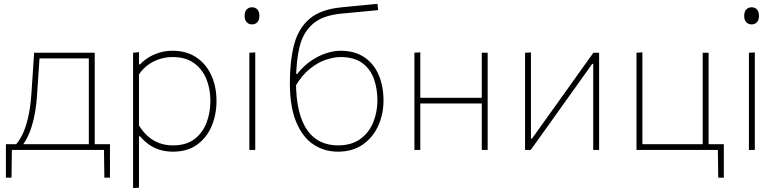

<svg xmlns="http://www.w3.org/2000/svg" viewBox="-20 -762 3962 976"><path d="M431.5 -5Q431.5 -42.5 431.5 -76.5Q431.5 -110.5 431.5 -145.8Q431.5 -181 431.5 -221V-271Q431.5 -311.5 431.5 -347Q431.5 -382.5 431.5 -417Q431.5 -451.5 431.5 -489L449.5 -465H168.5L182.5 -489Q180.5 -456.5 178.2 -425.8Q176 -395 173.8 -360.8Q171.5 -326.5 168.5 -282Q165.5 -230.5 156.5 -182.2Q147.5 -134 132 -93.2Q116.5 -52.5 93 -22L60 -26.5Q75.5 -43 91.8 -74Q108 -105 121.2 -157.8Q134.5 -210.5 140 -291Q144.5 -358 147.5 -403.8Q150.5 -449.5 153.5 -494H461.5Q461.5 -456.5 461.5 -420.8Q461.5 -385 461.5 -348.2Q461.5 -311.5 461.5 -271V-221Q461.5 -160.5 461.5 -110.8Q461.5 -61 461.5 -5ZM10 141Q10 120 10 99.2Q10 78.5 10 57.5Q10 36 10 14.2Q10 -7.5 10 -29Q56 -29 103.5 -29Q151 -29 195.5 -29H353.5Q398 -29 445.5 -29Q493 -29 539 -29Q539 -7.5 539 14.2Q539 36 539 57.5Q539 78.5 539 99.2Q539 120 539 141H510.5L508.5 -6L523 0H26L40.5 -6L38.5 141Z M656.5 194Q656.5 137.5 656.5 84.5Q656.5 31.5 656.5 -29V-271Q656.5 -324.5 656.5 -381.5Q656.5 -438.5 656.5 -494L686.5 -497V-435H692.5Q707 -451.5 731.5 -467.5Q756 -483.5 788 -493.8Q820 -504 857.5 -504Q927 -504 977 -471Q1027 -438 1053.8 -380.2Q1080.5 -322.5 1080.5 -249Q1080.5 -179.5 1055.8 -120.8Q1031 -62 981.8 -26.5Q932.5 9 859.5 9Q824 9 793.8 0Q763.5 -9 738.2 -26.5Q713 -44 692.5 -69H686.5V-29Q686.5 31.5 686.5 83.5Q686.5 135.5 686.5 192ZM859.5 -23Q926.5 -23 968.5 -55Q1010.5 -87 1030 -138.5Q1049.5 -190 1049.5 -249Q1049.5 -310.5 1028.8 -361Q1008 -411.5 965.5 -441.8Q923 -472 857.5 -472Q824 -472 792.5 -462.2Q761 -452.5 733.8 -433Q706.5 -413.5 686.5 -384V-124Q706.5 -92 731.8 -69.5Q757 -47 788.8 -35Q820.5 -23 859.5 -23Z M1247.5 0Q1247.5 -56.5 1247.5 -108.5Q1247.5 -160.5 1247.5 -221V-271Q1247.5 -311.5 1247.5 -348.2Q1247.5 -385 1247.5 -420.8Q1247.5 -456.5 1247.5 -494L1277.5 -495.5Q1277.5 -458 1277.5 -422Q1277.5 -386 1277.5 -349Q1277.5 -312 1277.5 -271V-221Q1277.5 -160.5 1277.5 -108.5Q1277.5 -56.5 1277.5 0ZM1260.5 -638Q1245 -638 1234.2 -649Q1223.5 -660 1223.5 -681Q1223.5 -703.5 1234.2 -714.2Q1245 -725 1261.5 -725Q1278 -725 1288.2 -714Q1298.5 -703 1298.5 -681Q1298.5 -660 1288.2 -649Q1278 -638 1260.5 -638Z M1697.5 9Q1628 9 1573 -27.8Q1518 -64.5 1485.8 -141.5Q1453.5 -218.5 1453.5 -340Q1453.5 -452.5 1475 -535Q1496.5 -617.5 1552.8 -665.8Q1609 -714 1713 -724.5Q1724.5 -725.5 1747.2 -727.8Q1770 -730 1797.8 -732.8Q1825.5 -735.5 1852.5 -738Q1879.5 -740.5 1899 -742.5L1902 -710.5Q1882 -708.5 1854.8 -706Q1827.5 -703.5 1799.5 -700.8Q1771.5 -698 1749.2 -696Q1727 -694 1717 -693Q1620.5 -684 1570.8 -641Q1521 -598 1503 -525Q1485 -452 1485 -352.5L1484.5 -350Q1484.5 -261 1500 -198.5Q1515.5 -136 1544 -97.2Q1572.5 -58.5 1611.5 -40.8Q1650.5 -23 1697.5 -23Q1767.5 -23 1812 -55.8Q1856.5 -88.5 1877.5 -140.8Q1898.5 -193 1898.5 -251Q1898.5 -311.5 1880.5 -361.5Q1862.5 -411.5 1821.2 -441.8Q1780 -472 1710.5 -472Q1678.5 -472 1638.2 -459Q1598 -446 1556.8 -413.5Q1515.5 -381 1480.5 -322.5Q1477 -333.5 1475.2 -343.8Q1473.5 -354 1473.2 -364.2Q1473 -374.5 1473 -386H1490.5Q1524 -428 1562.8 -454Q1601.5 -480 1640 -492Q1678.5 -504 1710.5 -504Q1783.5 -504 1832 -471Q1880.5 -438 1905 -381Q1929.5 -324 1929.5 -251Q1929.5 -182.5 1902.8 -123Q1876 -63.5 1824.2 -27.2Q1772.5 9 1697.5 9Z M2086.5 0Q2086.5 -56.5 2086.5 -108.5Q2086.5 -160.5 2086.5 -221V-271Q2086.5 -311.5 2086.5 -348.2Q2086.5 -385 2086.5 -420.8Q2086.5 -456.5 2086.5 -494L2116.5 -496Q2116.5 -458.5 2116.5 -422.2Q2116.5 -386 2116.5 -349Q2116.5 -312 2116.5 -271V-221Q2116.5 -160.5 2116.5 -108.5Q2116.5 -56.5 2116.5 0ZM2103.5 -236V-265H2447V-236ZM2429 0Q2429 -56.5 2429 -108.5Q2429 -160.5 2429 -221V-271Q2429 -311.5 2429 -348.2Q2429 -385 2429 -420.8Q2429 -456.5 2429 -494H2459Q2459 -456.5 2459 -420.8Q2459 -385 2459 -348.2Q2459 -311.5 2459 -271V-221Q2459 -160.5 2459 -108.5Q2459 -56.5 2459 0Z M2649 0Q2649 -56.5 2649 -108.5Q2649 -160.5 2649 -221V-271Q2649 -311.5 2649 -348.2Q2649 -385 2649 -420.8Q2649 -456.5 2649 -494L2679 -495.5Q2679 -458 2679 -422Q2679 -386 2679 -349Q2679 -312 2679 -271V-57H2684L2821 -248.5Q2864.5 -309.5 2908.8 -371.5Q2953 -433.5 2996.5 -494H3025.5Q3025.5 -456.5 3025.5 -420.8Q3025.5 -385 3025.5 -348.2Q3025.5 -311.5 3025.5 -271V-221Q3025.5 -160.5 3025.5 -108.5Q3025.5 -56.5 3025.5 0H2995.5Q2995.5 -56.5 2995.5 -108.5Q2995.5 -160.5 2995.5 -221V-437.5H2990.5L2854.5 -247Q2810.5 -185 2766.2 -123.2Q2722 -61.5 2678 0Z M3631 141 3629 -6 3643.5 0H3215.5Q3215.5 -56.5 3215.5 -108.5Q3215.5 -160.5 3215.5 -221V-271Q3215.5 -311.5 3215.5 -348.2Q3215.5 -385 3215.5 -420.8Q3215.5 -456.5 3215.5 -494L3245.5 -496Q3245.5 -458.5 3245.5 -422.2Q3245.5 -386 3245.5 -349Q3245.5 -312 3245.5 -271V-221Q3245.5 -181 3245.5 -145.8Q3245.5 -110.5 3245.5 -76.5Q3245.5 -42.5 3245.5 -5L3227.5 -29H3446Q3497 -29 3551.8 -29Q3606.5 -29 3659.5 -29Q3659.5 -7.5 3659.5 14.2Q3659.5 36 3659.5 57.5Q3659.5 78.5 3659.5 99.2Q3659.5 120 3659.5 141ZM3552 -5Q3552 -42.5 3552 -76.5Q3552 -110.5 3552 -145.8Q3552 -181 3552 -221V-271Q3552 -311.5 3552 -348.2Q3552 -385 3552 -420.8Q3552 -456.5 3552 -494H3582Q3582 -456.5 3582 -420.8Q3582 -385 3582 -348.2Q3582 -311.5 3582 -271V-221Q3582 -181 3582 -145.8Q3582 -110.5 3582 -76.5Q3582 -42.5 3582 -5Z M3787 0Q3787 -56.5 3787 -108.5Q3787 -160.5 3787 -221V-271Q3787 -311.5 3787 -348.2Q3787 -385 3787 -420.8Q3787 -456.5 3787 -494L3817 -495.5Q3817 -458 3817 -422Q3817 -386 3817 -349Q3817 -312 3817 -271V-221Q3817 -160.5 3817 -108.5Q3817 -56.5 3817 0ZM3800 -638Q3784.5 -638 3773.8 -649Q3763 -660 3763 -681Q3763 -703.5 3773.8 -714.2Q3784.5 -725 3801 -725Q3817.5 -725 3827.8 -714Q3838 -703 3838 -681Q3838 -660 3827.8 -649Q3817.5 -638 3800 -638Z"/></svg>

Font: Commissioner Thin
Style: Regular
Weight: 100
Designer: Kostas Bartsokas
Foundry: Kostas Bartsokas
Version: Version 1.001;gftools[0.9.23]